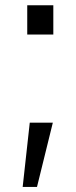

<svg xmlns="http://www.w3.org/2000/svg" viewBox="-20 -569 293 740"><path d="M85 -436V-548.8H185.5V-436ZM183.6 -96.2 122.6 151.4H67.4L94.7 -96.2Z"/></svg>

Font: Oxygen
Style: Regular
Weight: 400
Designer: Vernon Adams
Foundry: Vernon Adams
Version: Version Release 0.2.3 webfont; ttfautohint (v0.93.3-1d66) -l